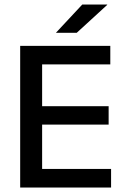

<svg xmlns="http://www.w3.org/2000/svg" viewBox="-20 -846 568 866"><path d="M71 0V-639H170V0ZM100.5 0V-84H481V0ZM128 -284V-367H470V-284ZM100 -555.5V-639H477.5V-555.5ZM351 -825.5H463.5V-824L326 -698H233V-699Z"/></svg>

Font: Anek Bangla Medium
Style: Regular
Weight: 500
Designer: Sulekha Rajkumar (Bangla), Yesha Goshar (Latin)
Foundry: Ek Type
Version: Version 1.003